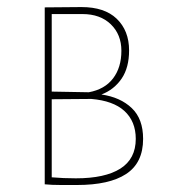

<svg xmlns="http://www.w3.org/2000/svg" viewBox="-20 -527 484 549"><path d="M389.2 -129.9Q389.2 -61 340.3 -29.3Q292.5 2 200.2 2H154.8Q127.4 2 107.9 0V-505.9L212.9 -506.8Q278.8 -506.8 313.5 -473.6Q349.1 -439.5 349.1 -382.8Q349.1 -334 328.1 -302.7Q306.2 -270.5 270 -256.8Q324.2 -249 356.9 -217.8Q389.2 -187 389.2 -129.9ZM127.9 -486.8V-265.1L233.9 -263.2Q279.3 -271.5 303.2 -302.7Q327.1 -334 327.1 -381.8Q327.1 -428.2 296.9 -457.5Q266.6 -486.8 215.8 -486.8ZM368.2 -129.9Q368.2 -180.2 335.4 -210Q303.7 -238.8 241.2 -244.1L127.9 -243.2V-20Q161.1 -17.1 196.8 -17.1Q280.3 -17.1 324.2 -44.9Q368.2 -72.8 368.2 -129.9Z"/></svg>

Font: Datalegreya
Style: Dot
Weight: 700
Designer: Figs Lab
Foundry: Figs Lab
Version: Version 1.002;PS 001.002;hotconv 1.0.70;makeotf.lib2.5.58329